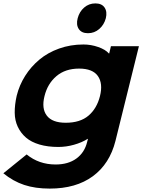

<svg xmlns="http://www.w3.org/2000/svg" viewBox="-36 -904 844 1139"><path d="M557.1 -334Q575.7 -408.7 544.7 -452.9Q513.7 -497.1 433.1 -497.1Q351.6 -497.1 298.8 -452.4Q246.1 -407.7 228 -334Q209.5 -260.3 241.7 -218Q273.9 -175.8 354 -175.8Q439.5 -175.8 489 -218Q538.6 -260.3 557.1 -334ZM622.1 -629.9H788.1L648.9 -67.9Q614.7 67.9 514.9 141.4Q415 214.8 258.8 214.8Q173.3 214.8 107.7 193.1Q42 171.4 -16.1 124L122.1 12.2Q194.8 71.8 293.9 71.8Q368.7 71.8 417.2 36.4Q465.8 1 481 -62L485.8 -80.1H483.9Q448.7 -58.1 402.6 -45.2Q356.4 -32.2 310.1 -32.2Q247.1 -32.2 198.2 -46.6Q149.4 -61 118.4 -87.6Q87.4 -114.3 69.6 -151.6Q51.8 -189 51.3 -235.4Q50.8 -281.7 63 -335.9Q78.6 -398.9 113 -453.6Q147.5 -508.3 197.3 -550Q247.1 -591.8 314.7 -616Q382.3 -640.1 459 -640.1Q503.9 -640.1 546.9 -625Q589.8 -609.9 609.9 -586.9H611.8ZM591.8 -795.9Q581.5 -756.8 552.7 -731.9Q523.9 -707 485.8 -707Q447.8 -707 431.2 -732.2Q414.6 -757.3 424.8 -795.9Q435.1 -835 463.4 -859.4Q491.7 -883.8 529.8 -883.8Q567.9 -883.8 584.5 -859.1Q601.1 -834.5 591.8 -795.9Z"/></svg>

Font: Sinkin Sans 700 Bold Italic
Style: Bold Italic
Weight: 700
Italic angle: -112°
Designer: Keith Bates
Foundry: K-Type
Version: Sinkin Sans (version 1.0)  by Keith Bates   •   © 2014   www